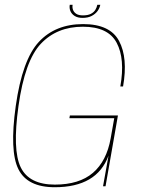

<svg xmlns="http://www.w3.org/2000/svg" viewBox="-20 -781 594 805"><path d="M209.5 4Q386.5 4 435 -128.5L412 0H422.5L474.5 -297H273L271 -285.5H459L444 -201Q427 -105.5 369.5 -56.2Q312 -7 210 -7Q102.5 -7 67 -79.2Q31.5 -151.5 57.5 -336.5Q84 -526.5 151.5 -597.8Q219 -669 327.5 -669Q433.5 -669 469.2 -601.5Q505 -534 484.5 -418.5H496Q517 -538.5 479.2 -609.2Q441.5 -680 328.5 -680Q212.5 -680 143 -605.5Q73.5 -531 46 -336.5Q19.5 -147 57.2 -71.5Q95 4 209.5 4ZM326 -706Q348.5 -706 364 -714Q379.5 -722 388.8 -734.5Q398 -747 400.5 -761H388Q386 -750 379.8 -739.8Q373.5 -729.5 361 -723Q348.5 -716.5 328 -716.5Q309.5 -716.5 299.5 -723.2Q289.5 -730 286 -740Q282.5 -750 284.5 -761H272.5Q270 -747 275.2 -734.5Q280.5 -722 293.2 -714Q306 -706 326 -706Z"/></svg>

Font: Anybody Thin
Style: Italic
Weight: 100
Italic angle: -10°
Designer: Tyler Finck
Foundry: Etcetera Type Company
Version: Version 1.114;gftools[0.9.25]